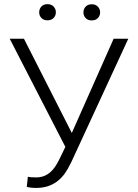

<svg xmlns="http://www.w3.org/2000/svg" viewBox="-20 -898 667 928"><path d="M327.1 -255.4 529.3 -710.9H600.1L325.2 -115.7L307.6 -82Q255.9 10.3 155.3 10.3Q125.5 10.3 109.4 4.9L114.7 -43.9Q125 -40.5 155.8 -40.5Q216.3 -40.5 252.9 -102.5L265.1 -124.5L295.9 -188L26.9 -710.9H95.7ZM169.4 -838.4Q169.4 -855 180.2 -866.5Q190.9 -877.9 209.5 -877.9Q228 -877.9 239 -866.5Q250 -855 250 -838.4Q250 -822.3 239 -811Q228 -799.8 209.5 -799.8Q190.9 -799.8 180.2 -811Q169.4 -822.3 169.4 -838.4ZM383.3 -837.9Q383.3 -854.5 394 -866Q404.8 -877.4 423.3 -877.4Q441.9 -877.4 452.9 -866Q463.9 -854.5 463.9 -837.9Q463.9 -821.8 452.9 -810.5Q441.9 -799.3 423.3 -799.3Q404.8 -799.3 394 -810.5Q383.3 -821.8 383.3 -837.9Z"/></svg>

Font: Roboto-Light
Style: Regular
Weight: 300
Designer: Google
Version: Version 2.137; 2017